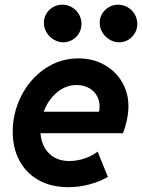

<svg xmlns="http://www.w3.org/2000/svg" viewBox="-20 -775 594 803"><path d="M33.2 -224.6Q33.2 -303.2 69.1 -374Q105 -444.8 168 -487.8Q231 -530.8 308.1 -530.8Q368.2 -530.8 416 -504.2Q463.9 -477.5 490.5 -431.9Q517.1 -386.2 517.1 -331.1Q517.1 -303.2 510.5 -272.5Q503.9 -241.7 494.1 -217.8H149.4Q153.3 -165 185.3 -133.3Q217.3 -101.6 270 -101.6Q302.7 -101.6 335.2 -112.8Q367.7 -124 388.2 -141.1L431.2 -35.2Q395.5 -14.6 352.5 -3.4Q309.6 7.8 265.6 7.8Q194.3 7.8 141.8 -21.5Q89.4 -50.8 61.3 -103.3Q33.2 -155.8 33.2 -224.6ZM394 -307.6Q396.5 -317.4 396.5 -329.1Q396.5 -355.5 384.3 -376Q372.1 -396.5 350.1 -408Q328.1 -419.4 300.8 -419.4Q254.4 -419.4 217.5 -387.9Q180.7 -356.4 162.6 -307.6ZM397 -679.7Q397 -700.7 407.5 -718Q418 -735.4 435.8 -745.4Q453.6 -755.4 474.1 -755.4Q495.6 -755.4 514.2 -744.6Q532.7 -733.9 543.5 -715.3Q554.2 -696.8 554.2 -674.8Q554.2 -654.3 544.2 -636.7Q534.2 -619.1 516.8 -608.6Q499.5 -598.1 478 -598.1Q457 -598.1 438.2 -609.4Q419.4 -620.6 408.2 -639.2Q397 -657.7 397 -679.7ZM163.6 -679.7Q163.6 -700.7 174.1 -718Q184.6 -735.4 202.1 -745.4Q219.7 -755.4 240.2 -755.4Q262.2 -755.4 280.8 -744.6Q299.3 -733.9 310.1 -715.3Q320.8 -696.8 320.8 -674.8Q320.8 -654.3 310.8 -636.7Q300.8 -619.1 283.2 -608.6Q265.6 -598.1 244.6 -598.1Q223.6 -598.1 204.8 -609.4Q186 -620.6 174.8 -639.2Q163.6 -657.7 163.6 -679.7Z"/></svg>

Font: Reddit Sans Chocolate
Style: Bold Italic
Weight: 700
Italic angle: -11.25°
Designer: Stephen Hutchings
Version: Version 1.013